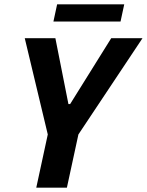

<svg xmlns="http://www.w3.org/2000/svg" viewBox="-20 -864 676 884"><path d="M147 0 200 -245 94 -688H235L295 -385H303L492 -688H636L341 -245L288 0ZM226 -765 243 -844H552L535 -765Z"/></svg>

Font: Saira Semi Condensed SemiBold
Style: Italic
Weight: 600
Width: 4
Italic angle: -12°
Designer: Hector Gatti with collaboration of the Omnibus-Type team
Foundry: Omnibus-Type
Version: Version 1.001; ttfautohint (v1.8)